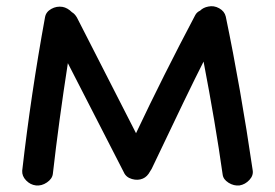

<svg xmlns="http://www.w3.org/2000/svg" viewBox="-20 -578 881 614"><path d="M746 15Q728 17 711 6.5Q694 -4 692 -20Q669 -183 631 -381Q585 -291 465 -38Q464 -37 462.5 -34Q461 -31 460 -30Q451 -13 437 -7Q421 0 402 -5.5Q383 -11 376 -27L197 -376Q168 -189 149 -22Q147 -6 130 5.5Q113 17 95 15Q77 13 63.5 -1Q50 -15 51 -32Q79 -277 124 -523Q127 -540 144 -549.5Q161 -559 180 -556Q196 -553 210 -539Q219 -534 226 -522L415 -152Q501 -334 604 -529Q609 -539 620 -544Q630 -554 646 -557Q664 -561 681 -551.5Q698 -542 702 -525Q750 -294 788 -34Q791 -17 777.5 -2.5Q764 12 746 15Z"/></svg>

Font: Hoogli
Style: Bold
Weight: 700
Designer: Anand Singh Naorem
Foundry: Brand New Type
Version: Version 1.00 b007